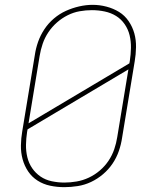

<svg xmlns="http://www.w3.org/2000/svg" viewBox="-20 -766 640 794"><path d="M246 8Q216 8 187.5 2Q159 -4 135.5 -19Q112 -34 96.5 -57Q81 -80 73.5 -107.5Q66 -135 66.5 -164.5Q67 -194 72 -223L124 -538Q128 -566 137.5 -593Q147 -620 163.5 -645Q180 -670 203 -689.5Q226 -709 252.5 -721Q279 -733 307.5 -739.5Q336 -746 363 -746Q392 -746 420.5 -738.5Q449 -731 472.5 -716.5Q496 -702 512 -678.5Q528 -655 535.5 -628Q543 -601 542.5 -571Q542 -541 537 -512L485 -197Q481 -169 471.5 -141.5Q462 -114 445.5 -89.5Q429 -65 406 -45.5Q383 -26 356.5 -13.5Q330 -1 301.5 3.5Q273 8 246 8ZM98 -256 515 -504 517 -515Q521 -541 521.5 -568Q522 -595 516 -620Q510 -645 495.5 -666Q481 -687 460 -700Q439 -713 413 -718.5Q387 -724 360 -724Q335 -724 309.5 -719.5Q284 -715 260 -703Q236 -691 215.5 -673Q195 -655 180 -632.5Q165 -610 156.5 -585Q148 -560 144 -535ZM246 -11Q271 -11 297 -15.5Q323 -20 347.5 -31.5Q372 -43 393 -61Q414 -79 429 -101.5Q444 -124 452.5 -149Q461 -174 465 -200L511 -479L94 -231L92 -220Q88 -194 87.5 -167.5Q87 -141 93 -116Q99 -91 113 -70.5Q127 -50 147.5 -36Q168 -22 194 -16.5Q220 -11 246 -11Z"/></svg>

Font: Iosevka Curly Thin Extended
Style: Italic
Weight: 100
Width: 7
Italic angle: -9°
Monospace: yes
Designer: Belleve Invis
Foundry: Belleve Invis
Version: Version 11.1.0; ttfautohint (v1.8.3)